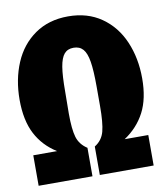

<svg xmlns="http://www.w3.org/2000/svg" viewBox="-81 -783 727 850"><g transform="rotate(-10 282.5 -358.0)"><path d="M558 -389Q558 -298 526.5 -237.5Q495 -177 435 -137H541V0H299V-128Q333 -149 343 -187Q353 -225 353 -301V-389Q353 -460 346.5 -500Q340 -540 324.5 -557.5Q309 -575 282 -575Q255 -575 240 -557.5Q225 -540 218.5 -500.5Q212 -461 212 -389L211 -291Q211 -221 221.5 -185.5Q232 -150 266 -128V0H24V-137H131Q70 -175 38.5 -236Q7 -297 7 -389Q7 -480 38.5 -554.5Q70 -629 132.5 -672.5Q195 -716 282 -716Q369 -716 431.5 -672.5Q494 -629 526 -554.5Q558 -480 558 -389Z"/></g></svg>

Font: Fira Sans Extra Condensed Black
Style: Regular
Weight: 900
Width: 1
Designer: Carrois Corporate & Edenspiekermann AG
Foundry: Carrois Corporate GbR & Edenspiekermann AG
Version: Version 4.203